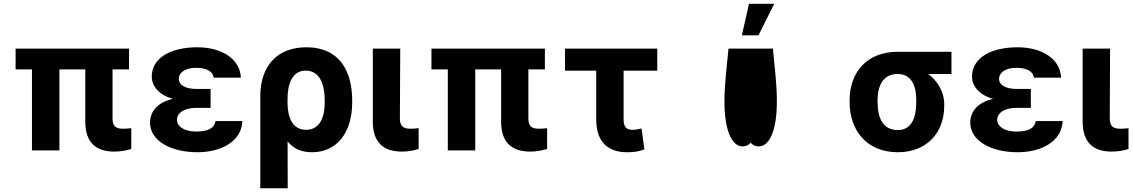

<svg xmlns="http://www.w3.org/2000/svg" viewBox="-20 -806 6073 1029"><path d="M671.5 -545.5H63.6V-433.9H151.3V0H298.3V-433.9H437.1V-152.7C437.5 -39.1 497.5 6.4 593 6.4C628.2 6.4 658.4 0 683.6 -7.8V-119C672.6 -117.9 657.7 -116.1 641 -116.1C602.6 -116.1 583.5 -127.1 583.1 -170.8V-433.9H671.5Z M1108.7 -285.9V-329.5H1031.2C972.7 -329.5 938.6 -350.9 938.2 -383.5C938.6 -414.8 969.8 -442.5 1030.2 -442.5C1083.8 -442.5 1120.7 -425.8 1125 -389.9H1271C1266 -492.2 1166.2 -552.6 1037.6 -552.6C895.6 -552.6 793.7 -496.4 793.3 -395.6C793.7 -345.9 829.9 -297.6 906.2 -276.3C821.7 -256.4 784.4 -207.4 784.1 -148.4C784.4 -51.1 895.2 9.9 1038.4 9.9C1163.7 9.9 1274.9 -47.2 1279.1 -157.3H1134.9C1129.6 -120.4 1098 -100.9 1030.5 -100.9C964.8 -100.9 929 -130 928.3 -163C929 -207.4 978 -228 1031.2 -228H1108.7Z M1375 203.1H1522L1521.3 -47.9C1551.5 -11 1593 9.9 1652 9.9C1786.6 9.9 1867.5 -96.6 1867.5 -257.1V-267C1867.5 -422.6 1801.1 -552.6 1622.5 -552.6C1471.2 -552.6 1375 -459.5 1375 -288.4ZM1521 -251.8V-274.5C1520.6 -357.2 1547.2 -427.6 1618.3 -427.6C1694.2 -427.6 1720.2 -353.7 1720.2 -267V-257.1C1720.5 -185.4 1698.5 -110.4 1620.4 -110.4C1541.5 -110.4 1522 -186.4 1521 -251.8Z M1978 -545.5V-152.7C1978.7 -39.1 2038.4 6.4 2133.9 6.4C2167.6 6.4 2198.9 0.7 2223.7 -7.8V-119C2212.7 -117.9 2199.6 -116.1 2180.8 -116.1C2143.5 -116.1 2123.6 -127.1 2123.2 -170.8L2125 -545.5Z M2900.2 -545.5H2292.3V-433.9H2380V0H2527V-433.9H2665.8V-152.7C2666.2 -39.1 2726.2 6.4 2821.7 6.4C2856.9 6.4 2887.1 0 2912.3 -7.8V-119C2901.3 -117.9 2886.4 -116.1 2869.7 -116.1C2831.3 -116.1 2812.1 -127.1 2811.8 -170.8V-433.9H2900.2Z M3502.5 -545.5H3008.2V-427.2H3175.4V-166.2C3175.4 -47.6 3235.8 9.9 3339.5 9.9C3377.5 9.9 3403.4 6.4 3433.6 -5.7L3418.3 -117.5C3402.7 -114 3391.3 -110.4 3369.3 -110.4C3340.6 -110.4 3322.1 -122.5 3322.1 -165.5V-427.2H3502.5Z M3884.2 -545.5C3875.7 -448.5 3863.3 -364 3862.6 -267.8C3861.5 -103 3904.1 -21.3 3960.2 -21.3C3977.3 -21.3 3991.5 -28.1 4003.2 -40.8C4014.9 -28.1 4029.1 -21.3 4046.2 -21.3C4102.3 -21.3 4144.5 -103 4143.5 -267.8C4143.1 -364 4130.7 -448.5 4122.2 -545.5ZM3956 -616.8H4045.1L4129.3 -785.5H3994Z M4533.4 -258.5C4533.7 -105.8 4626.1 9.9 4791.9 9.9C4950.6 9.9 5040.8 -98.7 5040.5 -238.6V-248.6C5040.8 -313.2 5004.3 -371.4 4955.6 -409.4H5079.2V-528.4H4790.5C4625 -528.4 4533.7 -416.9 4533.4 -269.9ZM4683.2 -269.9C4683.6 -345.2 4712 -409.4 4790.5 -409.4C4865.8 -409.4 4890.6 -345.2 4890.6 -269.9V-258.5C4890.6 -175.8 4865.8 -109 4791.9 -109C4710.2 -109 4683.6 -175.8 4683.2 -258.5Z M5504.6 -285.9V-329.5H5427.2C5368.6 -329.5 5334.5 -350.9 5334.2 -383.5C5334.5 -414.8 5365.8 -442.5 5426.1 -442.5C5479.8 -442.5 5516.7 -425.8 5521 -389.9H5666.9C5661.9 -492.2 5562.1 -552.6 5433.6 -552.6C5291.5 -552.6 5189.6 -496.4 5189.3 -395.6C5189.6 -345.9 5225.9 -297.6 5302.2 -276.3C5217.7 -256.4 5180.4 -207.4 5180 -148.4C5180.4 -51.1 5291.2 9.9 5434.3 9.9C5559.7 9.9 5670.8 -47.2 5675.1 -157.3H5530.9C5525.6 -120.4 5494 -100.9 5426.5 -100.9C5360.8 -100.9 5324.9 -130 5324.2 -163C5324.9 -207.4 5373.9 -228 5427.2 -228H5504.6Z M5782.3 -545.5V-152.7C5783 -39.1 5842.7 6.4 5938.2 6.4C5971.9 6.4 6003.2 0.7 6028.1 -7.8V-119C6017 -117.9 6003.9 -116.1 5985.1 -116.1C5947.8 -116.1 5927.9 -127.1 5927.6 -170.8L5929.3 -545.5Z"/></svg>

Font: Karasuma Gothic
Style: Bold
Weight: 700
Designer: Rasmus Andersson / Ryoko Nishizuka
Foundry: Genbu
Version: Version 1.00